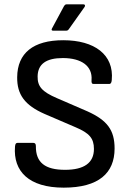

<svg xmlns="http://www.w3.org/2000/svg" viewBox="-20 -851 598 883"><path d="M224 -710H284C289 -710 292 -711 296 -716L369 -819C373 -825 371 -831 364 -831H286C281 -831 278 -828 275 -824L219 -720C216 -714 217 -710 224 -710ZM273 12C434 12 507 -55 507 -168C507 -253 473 -298 382 -339L241 -400C174 -429 152 -453 153 -500C154 -557 193 -584 269 -584C355 -584 406 -547 401 -483C400 -469 403 -465 410 -465H483C490 -465 493 -472 494 -483C505 -600 414 -666 271 -666C133 -666 60 -607 59 -496C58 -416 94 -367 185 -327L327 -266C391 -239 412 -215 412 -166C412 -102 367 -70 279 -70C188 -70 144 -103 145 -179C145 -188 142 -194 133 -194H61C54 -194 50 -190 49 -177C40 -63 113 12 273 12Z"/></svg>

Font: Sofia Sans Cond SemiBold
Style: Regular
Weight: 600
Width: 3
Designer: Botio Nikoltchev, Ani Petrova
Foundry: lettersoup
Version: Version 4.100